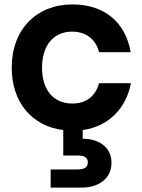

<svg xmlns="http://www.w3.org/2000/svg" viewBox="-20 -582 642 868"><path d="M307 -562C146 -562 33 -450 33 -276C33 -117 127 -11 266 6V121H328C358 121 377 127 377 152C377 177 358 184 328 184H209V266H351C421 266 484 229 484 154C484 79 421 45 354 45V6C472 -11 550 -92 572 -206H428C411 -147 371 -114 306 -114C224 -114 170 -173 170 -276C170 -379 224 -439 306 -439C371 -439 414 -402 428 -346H571C547 -482 452 -562 307 -562Z"/></svg>

Font: Malmofest SemiBold
Style: Regular
Weight: 600
Designer: Jonny Pinhorn (Poppins), Kolossal
Version: Version 1.004;Glyphs 3.1.2 (3151)